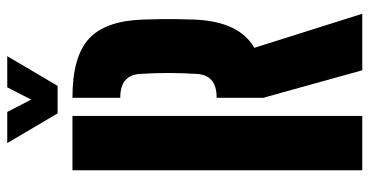

<svg xmlns="http://www.w3.org/2000/svg" viewBox="-265 -755 1020 530"><g transform="rotate(-90 245.0 -490.0)"><path d="M316 0 241 -270H240V-402H241Q303 -402 306 -457Q311 -535 306 -613Q303 -668 241 -668H240V-800H241Q353 -800 402.8 -754.8Q452.5 -709.5 456 -605Q457 -577 457.2 -556Q457.5 -535 457.2 -514Q457 -493 456 -465Q451.5 -340 378 -298L472 0ZM40 0V-800H190V0ZM197 -841 115 -980H201L235 -914L269 -980H355L273 -841Z"/></g></svg>

Font: Big Shoulders Stencil Display Black
Style: Regular
Weight: 900
Designer: Patric King
Foundry: XO Type Co
Version: Version 1.000